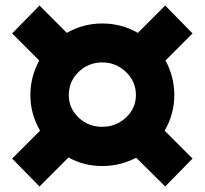

<svg xmlns="http://www.w3.org/2000/svg" viewBox="-20 -665 741 695"><path d="M576 -192 677 -91 578 10 473 -94Q415 -64 350 -64Q284 -64 228 -95L123 10L24 -91L125 -192Q90 -252 90 -321Q90 -387 122 -446L24 -544L123 -645L222 -546Q281 -580 350 -580Q420 -580 479 -546L578 -645L677 -544L579 -446Q611 -387 611 -321Q611 -252 576 -192ZM472 -321Q472 -370 436 -404.5Q400 -439 350 -439Q300 -439 264.5 -404.5Q229 -370 229 -321Q229 -273 264.5 -239.5Q300 -206 350 -206Q400 -206 436 -239.5Q472 -273 472 -321Z"/></svg>

Font: Montserrat V1
Style: Bold
Weight: 700
Designer: Julieta Ulanovsky
Foundry: Julieta Ulanovsky
Version: Version 6.001